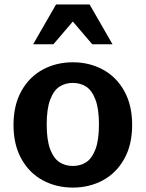

<svg xmlns="http://www.w3.org/2000/svg" viewBox="-20 -838 660 870"><path d="M41.2 -272.1Q41.2 -361.4 76.9 -425.5Q112.6 -489.7 173.8 -522.7Q235.1 -555.8 310 -555.8Q384.9 -555.8 446.2 -522.7Q507.4 -489.7 543.1 -425.5Q578.8 -361.4 578.8 -272.1Q578.8 -182.3 543.1 -118.2Q507.4 -54.1 446.2 -21Q384.9 12 310 12Q235.1 12 173.8 -21Q112.6 -54.1 76.9 -118.2Q41.2 -182.3 41.2 -272.1ZM428.4 -274.2Q428.4 -344.6 412.6 -386.4Q396.8 -428.2 370.6 -445.3Q344.4 -462.3 310 -462.3Q275.6 -462.3 249.4 -445.3Q223.2 -428.2 207.4 -386.4Q191.6 -344.6 191.6 -274.2Q191.6 -203.3 207.4 -161.7Q223.2 -120.1 249.4 -103Q275.6 -86 310 -86Q344.4 -86 370.6 -103Q396.8 -120.1 412.6 -161.7Q428.4 -203.3 428.4 -274.2ZM233.9 -817.7H386.1L489.8 -637.4H398L293.5 -759.8H326.5L222 -637.4H130.2Z"/></svg>

Font: Monaspace Xenon Var ExtraLight
Style: Regular
Weight: 200
Designer: Riley Cran and the Lettermatic Team
Version: Version 1.200 (Monaspace Xenon Var)